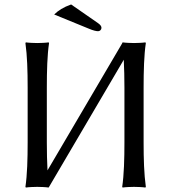

<svg xmlns="http://www.w3.org/2000/svg" viewBox="-20 -838 768 861"><path d="M104 -445V-200C104 -125 102 -54 94 0L96 3C108 1 135 0 147 0C159 0 186 1 198 3L200 0L535 -570C537 -531 538 -489 538 -445V-200C538 -125 536 -54 528 0L530 3C542 1 569 0 581 0C593 0 620 1 632 3L634 0C626 -57 624 -125 624 -200V-445C624 -520 626 -592 634 -645L632 -648C620 -646 593 -645 581 -645C569 -645 542 -646 530 -648L528 -645C528 -645 528 -645 528 -644L193 -74C191 -113 190 -155 190 -200V-445C190 -520 192 -592 200 -645L198 -648C186 -646 159 -645 147 -645C135 -645 108 -646 96 -648L94 -645C102 -588 104 -520 104 -445ZM299 -818C265 -806 241 -791 223 -773L377 -710C398 -701 412 -698 420 -698C428 -698 435 -705 435 -713C435 -720 431 -726 420 -734Z"/></svg>

Font: Libertinus Sans
Style: Regular
Weight: 400
Designer: Philipp H. Poll, Khaled Hosny
Foundry: Caleb Maclennan
Version: Version 7.050;RELEASE